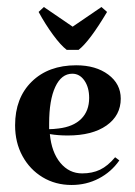

<svg xmlns="http://www.w3.org/2000/svg" viewBox="-20 -518 385 547"><path d="M308 -70 320 -61Q297 -28 261.5 -9.5Q226 9 184 9Q138 9 101.5 -13Q65 -35 44 -73.5Q23 -112 23 -161Q23 -239 70.5 -285.5Q118 -332 197 -332Q253 -332 288.5 -305.5Q324 -279 324 -237Q324 -189 283.5 -160.5Q243 -132 173 -132Q145 -132 122 -136Q127 -84 152 -54Q177 -24 214 -24Q243 -24 265 -34.5Q287 -45 308 -70ZM120 -166V-150Q131 -150 147 -152Q189 -157 211.5 -179.5Q234 -202 234 -239Q234 -269 220.5 -288.5Q207 -308 186 -308Q155 -308 137.5 -270.5Q120 -233 120 -166ZM285 -484Q235 -400 204 -376H170Q153 -389 131 -419Q109 -449 90 -484L105 -498L187 -442L269 -498Z"/></svg>

Font: Katibeh
Style: Regular
Weight: 400
Designer: Arabic design by Kourosh Beigpour, Latin design by Eduardo Tunni, engineering by Lasse Fister
Version: Version 1.000